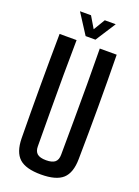

<svg xmlns="http://www.w3.org/2000/svg" viewBox="-178 -1039 809 1120"><g transform="rotate(20 226.0 -478.5)"><path d="M226.5 8Q132.5 8 91.5 -29.2Q50.5 -66.5 49 -152Q47 -314.5 47 -476.2Q47 -638 49 -800H154.5Q153 -692 152.5 -581.2Q152 -470.5 152.8 -360Q153.5 -249.5 154 -141Q154 -109.5 171.2 -95Q188.5 -80.5 226.5 -80.5Q264.5 -80.5 281.5 -95Q298.5 -109.5 298.5 -141Q299 -249.5 299.8 -360Q300.5 -470.5 300.2 -581.2Q300 -692 298.5 -800H403.5Q406 -638 406 -476.2Q406 -314.5 403.5 -152Q402.5 -66.5 361.5 -29.2Q320.5 8 226.5 8ZM196 -840 115.5 -965H184L226.5 -893.5L269.5 -965H337.5L257 -840Z"/></g></svg>

Font: Big Shoulders Medium
Style: Regular
Weight: 500
Designer: Patric King
Foundry: XO Type Co
Version: Version 2.002